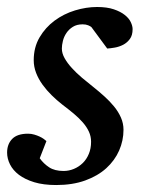

<svg xmlns="http://www.w3.org/2000/svg" viewBox="-28 -514 418 546"><path d="M349.1 -431.2Q349.1 -413.6 341.3 -403.1Q333.5 -392.6 322.3 -386.7Q311 -380.9 298.6 -378.7Q286.1 -376.5 276.9 -376L231.9 -437Q229 -439.5 222.7 -442.1Q216.3 -444.8 207 -444.8Q190.4 -444.8 179.2 -437.7Q168 -430.7 160.9 -420.2Q153.8 -409.7 150.9 -397.7Q147.9 -385.7 147.9 -376Q147.9 -362.3 155.8 -348.4Q163.6 -334.5 176.3 -320.6Q189 -306.6 204.8 -293.2Q220.7 -279.8 236.8 -267.1Q253.4 -253.9 268.8 -240Q284.2 -226.1 296.4 -211.2Q308.6 -196.3 315.9 -179.7Q323.2 -163.1 323.2 -145Q323.2 -114.3 310.8 -85.9Q298.3 -57.6 274.2 -35.6Q250 -13.7 214.1 -0.7Q178.2 12.2 131.8 12.2Q95.7 12.2 69.3 4.2Q43 -3.9 25.9 -16.8Q8.8 -29.8 0.5 -46.4Q-7.8 -63 -7.8 -80.1Q-7.8 -104 6.6 -118.9Q21 -133.8 51.8 -133.8Q61 -133.8 69.3 -131.3Q77.6 -128.9 84.5 -125.7Q91.3 -122.6 96.4 -118.9Q101.6 -115.2 104 -112.8L85 -64Q95.7 -48.8 111.6 -38.3Q127.4 -27.8 152.8 -27.8Q168 -27.8 182.1 -33.7Q196.3 -39.6 207.3 -50.3Q218.3 -61 224.6 -76.4Q231 -91.8 231 -110.8Q231 -126 224.9 -139.4Q218.8 -152.8 207.8 -165.5Q196.8 -178.2 181.9 -190.7Q167 -203.1 148.9 -216.8Q133.3 -229 118.9 -243.2Q104.5 -257.3 93 -273.2Q81.5 -289.1 74.7 -306.6Q67.9 -324.2 67.9 -342.8Q67.9 -379.4 84.5 -407.7Q101.1 -436 127.2 -455.3Q153.3 -474.6 185.3 -484.4Q217.3 -494.1 248 -494.1Q276.4 -494.1 295.7 -487.5Q314.9 -481 326.9 -471.4Q338.9 -461.9 344 -450.9Q349.1 -439.9 349.1 -431.2Z"/></svg>

Font: Charis SIL
Style: Italic
Weight: 400
Italic angle: -11°
Foundry: SIL International
Version: Version 4.112